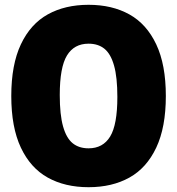

<svg xmlns="http://www.w3.org/2000/svg" viewBox="-20 -770 738 800"><path d="M27 -370Q27 -500.5 67 -585.2Q107 -670 179 -710Q251 -750 349 -750Q447 -750 519 -710Q591 -670 631 -585.2Q671 -500.5 671 -370Q671 -239.5 631 -154.8Q591 -70 519 -30Q447 10 349 10Q251 10 179 -30Q107 -70 67 -154.8Q27 -239.5 27 -370ZM469 -366Q469 -448 455.2 -496.8Q441.5 -545.5 415.2 -566.8Q389 -588 349 -588Q289 -588 259 -538.8Q229 -489.5 229 -374Q229 -292 242.8 -243.2Q256.5 -194.5 282.8 -173.2Q309 -152 349 -152Q409 -152 439 -201.2Q469 -250.5 469 -366Z"/></svg>

Font: Encode Sans Condensed Black
Style: Regular
Weight: 900
Width: 3
Designer: Multiple Designers
Foundry: Impallari Type
Version: Version 2.000